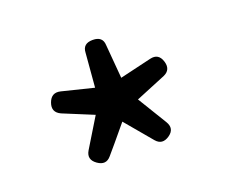

<svg xmlns="http://www.w3.org/2000/svg" viewBox="-66 -892 598 508"><g transform="rotate(-20 233.5 -638.0)"><path d="M123 -525 173 -607 88 -642Q64 -653 73 -678Q82 -703 107 -697L196 -675L204 -771Q205 -796 233 -796Q261 -796 262 -771L270 -676L359 -697Q384 -703 392 -677.5Q400 -652 377 -642L292 -607L342 -525Q356 -502 334 -487Q312 -472 296 -491L233 -566L193 -518L170 -491Q154 -472 132 -487.5Q110 -503 123 -525Z"/></g></svg>

Font: GenSenRounded TW R
Style: Regular
Weight: 400
Version: Version 1.501;PS 1;hotconv 16.6.51;makeotf.lib2.5.65220